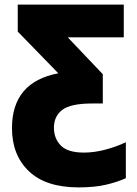

<svg xmlns="http://www.w3.org/2000/svg" viewBox="-20 -573 595 833"><path d="M526 200V44Q487 63 438 76Q389 89 344 89Q274 89 244 58.5Q214 28 214 -19Q214 -69 250.5 -96.5Q287 -124 379 -124H426V-251L274 -411H517V-553H57V-436L233 -255Q32 -217 32 -17Q32 100 105.5 170Q179 240 321 240Q390 240 439.5 228.5Q489 217 526 200Z"/></svg>

Font: Noto Sans UI SemiCondensed Black
Style: Regular
Weight: 900
Width: 4
Designer: Monotype Design Team
Foundry: Monotype Imaging Inc.
Version: 1.001